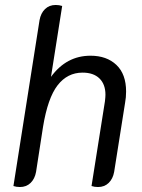

<svg xmlns="http://www.w3.org/2000/svg" viewBox="-20 -746 570 772"><path d="M34 2 139 -665Q144 -693 161 -709.5Q178 -726 204 -726Q218 -726 230 -722L185 -437Q247 -522 344 -522Q409 -522 448 -485Q487 -448 487 -378Q487 -354 483 -333L439 -55Q434 -27 417 -10.5Q400 6 374 6Q360 6 348 2L402 -339Q404 -357 404 -365Q404 -407 380 -430.5Q356 -454 312 -454Q251 -454 211.5 -403Q172 -352 153 -236L125 -55Q120 -27 103 -10.5Q86 6 60 6Q46 6 34 2Z"/></svg>

Font: Thasadith
Style: Bold Italic
Weight: 700
Italic angle: -9°
Designer: Cadson Demak Co.,Ltd.
Foundry: Cadson Demak Co.,Ltd.
Version: Version 1.000; ttfautohint (v1.6)